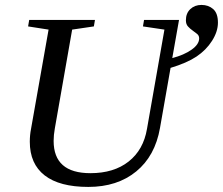

<svg xmlns="http://www.w3.org/2000/svg" viewBox="-20 -734 887 764"><path d="M692.4 -654.8 665.5 -502.9Q712.4 -515.1 742.4 -536.4Q772.5 -557.6 772.5 -581.5Q772.5 -592.3 764.2 -599.1Q755.9 -606 746.1 -612.8Q736.3 -619.6 728 -628.7Q719.7 -637.7 719.7 -653.3Q719.7 -681.2 737.3 -697.8Q754.9 -714.4 781.7 -714.4Q809.6 -714.4 828.4 -697.8Q847.2 -681.2 847.2 -644Q847.2 -608.4 823.7 -571.5Q800.3 -534.7 762 -509Q723.6 -483.4 658.7 -463.9L616.7 -225.1Q597.2 -113.3 522 -51.8Q446.8 9.8 331.5 9.8Q216.8 9.8 157.7 -36.1Q98.6 -82 98.6 -169.9Q98.6 -196.8 103.5 -221.2L173.3 -616.2L91.8 -628.9L96.2 -654.8H357.9L353.5 -628.9L267.1 -616.2L198.2 -223.1Q193.4 -196.8 193.4 -173.3Q193.4 -44.9 339.8 -44.9Q433.1 -44.9 491.9 -91.3Q550.8 -137.7 564.9 -221.2L634.3 -616.2L548.8 -628.9L553.2 -654.8Z"/></svg>

Font: Tinos
Style: Italic
Weight: 400
Italic angle: -16.333°
Designer: Steve Matteson
Foundry: Monotype Imaging Inc.
Version: Version 1.32